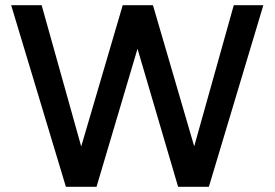

<svg xmlns="http://www.w3.org/2000/svg" viewBox="-20 -720 1058 740"><path d="M234 0 23 -700H140.5L293 -155.5L453 -700H569.5L728.5 -156L881 -700H995L785 0H666.5L510 -532L352 0Z"/></svg>

Font: Geologica
Style: Regular
Weight: 400
Designer: Sindre Bremnes, Frode Helland
Foundry: Monokrom Skriftforlag AS
Version: Version 1.010; ttfautohint (v1.8.4.7-5d5b);gftools[0.9.28]